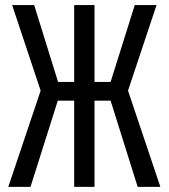

<svg xmlns="http://www.w3.org/2000/svg" viewBox="-20 -726 655 746"><path d="M268.2 0V-334.9H204.6L98.5 0H12.3L137.9 -373.8L27.2 -706.2H112.8L205.6 -407.7H268.2V-706.2H347.2V-407.7H409.7L503.6 -706.2H588.2L477.4 -373.8L603.1 0H514.9L409.7 -334.9H347.2V0Z"/></svg>

Font: Fira Code
Style: Regular
Weight: 400
Designer: Carrois Corporate, Edenspiekermann AG, Nikita Prokopov
Foundry: Carrois Corporate, Edenspiekermann AG, Nikita Prokopov
Version: Version 5.002